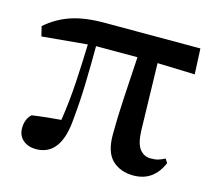

<svg xmlns="http://www.w3.org/2000/svg" viewBox="-85 -642 849 761"><g transform="rotate(15 340.0 -261.5)"><path d="M521 16.1Q467.8 16.1 434.3 -15.4Q400.9 -46.9 400.9 -119.1Q400.9 -185.1 405.8 -270.3Q410.6 -355.5 416 -440.9H246.1Q246.1 -369.1 243.9 -289.6Q241.7 -210 234.9 -143.1Q224.6 15.1 121.1 15.1Q88.9 15.1 67.9 -2.7Q46.9 -20.5 46.9 -51.8Q46.9 -88.4 69.8 -109.9Q99.1 -114.3 128.4 -117.4Q157.7 -120.6 189 -123Q201.2 -201.7 206.1 -284.4Q210.9 -367.2 212.9 -439L26.9 -421.9L17.1 -461.9Q63 -502 118.7 -520.5Q174.3 -539.1 253.9 -539.1H647.9L652.8 -434.1L499 -439L505.9 -161.1Q508.3 -109.4 525.6 -88.1Q543 -66.9 569.8 -66.9Q588.9 -66.9 601.3 -70.8Q613.8 -74.7 627.9 -82L638.2 -65.9Q603.5 16.1 521 16.1Z"/></g></svg>

Font: Source Han Serif TW
Style: Bold
Weight: 700
Designer: Ryoko NISHIZUKA Ë•øÂ°öÊ∂ºÂ≠ê (kana & ideographs); Frank Grie√ühammer (Latin, Greek & Cyrillic); Wenlong ZHANG Âº†ÊñáÈæô 
Foundry: Adobe
Version: Version 2.003;hotconv 1.1.1;makeotfexe 2.6.0